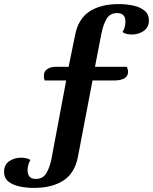

<svg xmlns="http://www.w3.org/2000/svg" viewBox="-120 -740 749 940"><path d="M46 180Q10 180 -23.5 173Q-57 166 -78.5 149Q-100 132 -100 101Q-100 66 -74.5 49Q-49 32 -17 32Q-5 32 7.5 34.5Q20 37 29 43Q15 67 15 94Q15 113 24.5 124.5Q34 136 55 136Q91 136 107.5 107Q124 78 132 38L204 -346H99Q96 -352 95.5 -358.5Q95 -365 95 -370Q95 -391 111.5 -402Q128 -413 155 -413H216L247 -565Q262 -647 317.5 -683.5Q373 -720 462 -720Q498 -720 531.5 -713Q565 -706 587 -688.5Q609 -671 609 -640Q609 -606 583.5 -588.5Q558 -571 526 -571Q514 -571 501.5 -573.5Q489 -576 480 -583Q494 -606 494 -634Q494 -676 454 -676Q418 -676 401.5 -647Q385 -618 377 -578L345 -413H501Q504 -406 505.5 -399.5Q507 -393 507 -388Q507 -367 489 -356.5Q471 -346 438 -346H333L262 25Q247 107 191 143.5Q135 180 46 180Z"/></svg>

Font: Sansita Swashed Medium
Style: Regular
Weight: 500
Designer: Pablo Cosgaya
Foundry: Omnibus-Type
Version: Version 1.003; ttfautohint (v1.8.3)